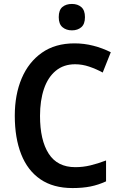

<svg xmlns="http://www.w3.org/2000/svg" viewBox="-20 -944 613 974"><path d="M361 -618Q303 -618 263 -585Q223 -552 203 -493Q183 -434 183 -356Q183 -233 227 -164.5Q271 -96 362 -96Q401 -96 438.5 -105Q476 -114 518 -130V-24Q479 -6 439 2Q399 10 348 10Q250 10 185 -34.5Q120 -79 87.5 -161.5Q55 -244 55 -357Q55 -464 90 -546.5Q125 -629 192.5 -676.5Q260 -724 358 -724Q407 -724 453.5 -712Q500 -700 542 -679L501 -576Q468 -594 432.5 -606Q397 -618 361 -618ZM345 -924Q374 -924 392.5 -908Q411 -892 411 -857Q411 -822 392.5 -806Q374 -790 345 -790Q316 -790 297 -806Q278 -822 278 -857Q278 -893 296.5 -908.5Q315 -924 345 -924Z"/></svg>

Font: Noto Sans Malayalam SemiCondensed SemiBold
Style: Regular
Weight: 600
Width: 4
Designer: Jelle Bosma - Monotype Design Team
Foundry: Monotype Imaging Inc.
Version: Version 2.104; ttfautohint (v1.8.4.7-5d5b)